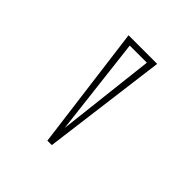

<svg xmlns="http://www.w3.org/2000/svg" viewBox="-87 -762 342 342"><g transform="rotate(45 84.5 -590.5)"><path d="M78.8 -473 48.3 -708H120.4L90 -473ZM84.6 -510.8 105.9 -696.5H62.8Z"/></g></svg>

Font: Kalnia Glaze Thin
Style: Regular
Weight: 100
Version: Version 1.110